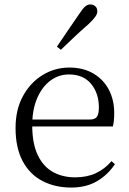

<svg xmlns="http://www.w3.org/2000/svg" viewBox="-20 -830 581 864"><path d="M300 14Q228 14 171 -15.5Q114 -45 82 -105Q50 -165 50 -254Q50 -337 83.5 -398Q117 -459 172 -492.5Q227 -526 292 -526Q355 -526 400.5 -499Q446 -472 470 -426Q494 -380 494 -321Q494 -285 488 -261H84V-292H383Q408 -292 416.5 -305Q425 -318 425 -346Q425 -410 390 -452.5Q355 -495 290 -495Q244 -495 206.5 -467Q169 -439 147 -387.5Q125 -336 125 -266Q125 -185 149.5 -133Q174 -81 217.5 -56.5Q261 -32 318 -32Q371 -32 411 -50.5Q451 -69 482 -105L497 -91Q464 -42 415.5 -14Q367 14 300 14ZM236 -620Q262 -658 287 -695Q312 -732 337 -768Q352 -791 363 -800.5Q374 -810 387 -810Q399 -810 408.5 -802Q418 -794 418 -779Q418 -768 409 -755Q400 -742 379 -722Q349 -696 317.5 -666.5Q286 -637 254 -606Z"/></svg>

Font: Noto Serif TC ExtraLight Light
Style: Regular
Weight: 300
Version: Version 2.003-H1;hotconv 1.1.1;makeotfexe 2.6.0